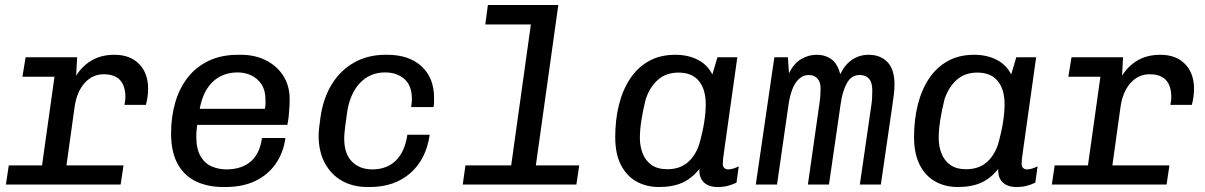

<svg xmlns="http://www.w3.org/2000/svg" viewBox="-20 -741 4840 771"><path d="M138 0 198.8 -432.8H70L82.8 -511H289.8L285.8 -437Q310.2 -476.5 348.8 -498.8Q387.2 -521 439.5 -521Q502.8 -521 538.8 -483.9Q574.8 -446.8 574.8 -384.2Q574.8 -368.8 572.5 -352.4Q570.2 -336 566 -319.8H479.8Q481.8 -329.8 482.6 -337.1Q483.5 -344.5 483.5 -350.5Q483.5 -442.8 396.5 -442.8Q351.2 -442.8 320 -407.8Q288.8 -372.8 280 -314.5L236.2 0ZM3.8 0 15.2 -76.8H476L464.5 0Z M876.2 10Q814.8 10 767.4 -12.4Q720 -34.8 693.5 -82.6Q667 -130.5 667 -205Q667 -272.5 683.8 -329.8Q700.5 -387 734.1 -430Q767.8 -473 818.4 -497Q869 -521 935.8 -521H947.5Q1004 -521 1048.4 -498.5Q1092.8 -476 1118 -436Q1143.2 -396 1143.2 -342Q1143.2 -332.2 1142.4 -314.4Q1141.5 -296.5 1139.6 -276.6Q1137.8 -256.8 1133.8 -239.5H728.5L777.2 -273.8Q773.2 -250.2 770.8 -230.5Q768.2 -210.8 768.2 -194Q768.2 -142.8 785.4 -113.6Q802.5 -84.5 830.2 -72.6Q858 -60.8 889.5 -60.8Q949 -60.8 986.1 -91.8Q1023.2 -122.8 1032 -186.8H1126.2Q1118 -127.5 1087.2 -83.4Q1056.5 -39.2 1005.8 -14.6Q955 10 884.2 10ZM779.5 -289.8 737.8 -304.2H1044Q1046.5 -320.2 1046.2 -327.8Q1046 -335.2 1046 -341.5Q1046 -377.8 1030.6 -401.6Q1015.2 -425.5 989.8 -437.9Q964.2 -450.2 934 -450.2Q893.5 -450.2 861.1 -432.2Q828.8 -414.2 808 -378.8Q787.2 -343.2 779.5 -289.8Z M1456 10Q1397.5 10 1353.2 -15Q1309 -40 1284.2 -86.6Q1259.5 -133.2 1259.5 -195.8Q1259.5 -210.5 1261.4 -226.5Q1263.2 -242.5 1267 -270.5Q1278.2 -347.8 1313.1 -403.8Q1348 -459.8 1403 -490.4Q1458 -521 1527.8 -521H1535.8Q1622 -521 1672.5 -474.9Q1723 -428.8 1723 -348.5Q1723 -339.2 1722.9 -329.8Q1722.8 -320.2 1720.8 -311H1631Q1634 -329 1634 -344Q1634 -397.8 1603.6 -424Q1573.2 -450.2 1526.5 -450.2Q1465.5 -450.2 1425.1 -407.4Q1384.8 -364.5 1373.8 -289.2Q1368.5 -252 1365.9 -231.2Q1363.2 -210.5 1362.8 -201Q1362.2 -191.5 1362.2 -185Q1362.2 -123 1393.5 -91.9Q1424.8 -60.8 1474.5 -60.8Q1534.2 -60.8 1570.2 -96.9Q1606.2 -133 1615.8 -200H1705.5Q1691.5 -101.5 1627.8 -45.8Q1564 10 1465 10Z M2022 0 2111.8 -642.8H1928.8L1939.2 -721H2222L2121 0ZM1838.2 0 1849 -76.8H2306L2294.5 0Z M2626.2 10Q2576 10 2536.2 -11.9Q2496.5 -33.8 2473.5 -78.5Q2450.5 -123.2 2450.5 -190.8Q2450.5 -258.8 2465.1 -318.6Q2479.8 -378.5 2509.5 -423.9Q2539.2 -469.2 2584.5 -495.1Q2629.8 -521 2692 -521Q2743 -521 2782.4 -500.8Q2821.8 -480.5 2840.5 -441.8L2861 -511H2940.8L2888.5 -139.2Q2884.5 -113 2883.5 -101.8Q2882.5 -90.5 2882.5 -82.8Q2882.5 -72 2888.6 -66.4Q2894.8 -60.8 2904 -60.8Q2913.5 -60.8 2924.6 -64.1Q2935.8 -67.5 2946.5 -73L2937.5 -7.5Q2922 0 2903.4 5Q2884.8 10 2862.5 10Q2825.5 10 2806.1 -9Q2786.8 -28 2788.5 -62.5Q2757.8 -24.2 2719.4 -7.1Q2681 10 2626.2 10ZM2659.8 -61.5Q2708.2 -61.5 2739.8 -87.5Q2771.2 -113.5 2787.2 -159.5Q2801.5 -210.2 2807.8 -250.1Q2814 -290 2814 -322.5Q2814 -382 2786.4 -415.8Q2758.8 -449.5 2704.8 -449.5Q2655 -449.5 2622.4 -420.9Q2589.8 -392.2 2573 -343Q2561.5 -297 2555.5 -257.8Q2549.5 -218.5 2549.5 -186.5Q2549.5 -153.8 2560.6 -125Q2571.8 -96.2 2595.9 -78.9Q2620 -61.5 2659.8 -61.5Z M3015 0 3089.5 -511H3144L3148.2 -446.5Q3168.2 -487.5 3197.9 -504.2Q3227.5 -521 3258.8 -521Q3295 -521 3319.5 -502.4Q3344 -483.8 3354 -443Q3373 -481.8 3402.1 -501.4Q3431.2 -521 3468.2 -521Q3515 -521 3543.5 -491.9Q3572 -462.8 3572 -400.8Q3572 -383.2 3569.1 -359.5Q3566.2 -335.8 3562 -308.2L3517.2 0H3432.8L3479 -319Q3481 -331 3481.9 -346.8Q3482.8 -362.5 3482.8 -377.8Q3482.8 -409.8 3469.6 -424.8Q3456.5 -439.8 3432 -439.8Q3399 -439.8 3381 -407.5Q3363 -375.2 3356 -325L3308.8 0H3224.2L3269.8 -320Q3273 -339.2 3274.1 -357Q3275.2 -374.8 3275.2 -386.2Q3275.2 -412 3262.2 -425.9Q3249.2 -439.8 3228.2 -439.8Q3205.2 -439.8 3188.4 -424.1Q3171.5 -408.5 3161.4 -381.5Q3151.2 -354.5 3146.5 -321.2L3100.2 0Z M3826.2 10Q3776 10 3736.2 -11.9Q3696.5 -33.8 3673.5 -78.5Q3650.5 -123.2 3650.5 -190.8Q3650.5 -258.8 3665.1 -318.6Q3679.8 -378.5 3709.5 -423.9Q3739.2 -469.2 3784.5 -495.1Q3829.8 -521 3892 -521Q3943 -521 3982.4 -500.8Q4021.8 -480.5 4040.5 -441.8L4061 -511H4140.8L4088.5 -139.2Q4084.5 -113 4083.5 -101.8Q4082.5 -90.5 4082.5 -82.8Q4082.5 -72 4088.6 -66.4Q4094.8 -60.8 4104 -60.8Q4113.5 -60.8 4124.6 -64.1Q4135.8 -67.5 4146.5 -73L4137.5 -7.5Q4122 0 4103.4 5Q4084.8 10 4062.5 10Q4025.5 10 4006.1 -9Q3986.8 -28 3988.5 -62.5Q3957.8 -24.2 3919.4 -7.1Q3881 10 3826.2 10ZM3859.8 -61.5Q3908.2 -61.5 3939.8 -87.5Q3971.2 -113.5 3987.2 -159.5Q4001.5 -210.2 4007.8 -250.1Q4014 -290 4014 -322.5Q4014 -382 3986.4 -415.8Q3958.8 -449.5 3904.8 -449.5Q3855 -449.5 3822.4 -420.9Q3789.8 -392.2 3773 -343Q3761.5 -297 3755.5 -257.8Q3749.5 -218.5 3749.5 -186.5Q3749.5 -153.8 3760.6 -125Q3771.8 -96.2 3795.9 -78.9Q3820 -61.5 3859.8 -61.5Z M4338 0 4398.8 -432.8H4270L4282.8 -511H4489.8L4485.8 -437Q4510.2 -476.5 4548.8 -498.8Q4587.2 -521 4639.5 -521Q4702.8 -521 4738.8 -483.9Q4774.8 -446.8 4774.8 -384.2Q4774.8 -368.8 4772.5 -352.4Q4770.2 -336 4766 -319.8H4679.8Q4681.8 -329.8 4682.6 -337.1Q4683.5 -344.5 4683.5 -350.5Q4683.5 -442.8 4596.5 -442.8Q4551.2 -442.8 4520 -407.8Q4488.8 -372.8 4480 -314.5L4436.2 0ZM4203.8 0 4215.2 -76.8H4676L4664.5 0Z"/></svg>

Font: Chivo Mono Medium
Style: Italic
Weight: 500
Italic angle: -8.05°
Monospace: yes
Designer: Hector Gatti
Foundry: Omnibus-Type
Version: Version 1.008